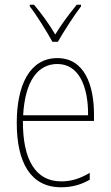

<svg xmlns="http://www.w3.org/2000/svg" viewBox="-20 -783 468 813"><path d="M202 -606H225C251 -651 291 -714 323 -756V-763H305C270 -720 240 -680 214 -637C189 -680 153 -729 124 -763H106V-756C133 -722 176 -653 202 -606ZM223 -537C106 -537 51 -423 51 -263C51 -97 108 10 239 10C287 10 325 -2 360 -22V-51C317 -26 282 -15 239 -15C131 -15 76 -106 77 -271H378V-298C378 -424 337 -537 223 -537ZM223 -512C314 -512 354 -417 353 -295H78C86 -440 140 -512 223 -512Z"/></svg>

Font: Noto Sans Myanmar UI Condensed Thin
Style: Regular
Weight: 100
Width: 3
Designer: Monotype Design Team
Foundry: Monotype Imaging Inc.
Version: Version 2.103